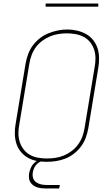

<svg xmlns="http://www.w3.org/2000/svg" viewBox="-20 -914 640 1094"><path d="M246 8Q217 8 189.5 3Q162 -2 138.5 -15.5Q115 -29 98 -50Q81 -71 73 -97Q65 -123 64.5 -151.5Q64 -180 69 -208L126 -553Q131 -580 140.5 -606Q150 -632 167 -655Q184 -678 207 -696Q230 -714 256.5 -724.5Q283 -735 310 -740.5Q337 -746 363 -746Q391 -746 419 -739.5Q447 -733 470.5 -720Q494 -707 511 -685.5Q528 -664 536 -638.5Q544 -613 544.5 -584Q545 -555 540 -527L483 -182Q478 -155 468.5 -129Q459 -103 442 -80Q425 -57 402 -39Q379 -21 352.5 -10.5Q326 0 299 4Q272 8 246 8ZM246 -11Q271 -11 295.5 -14.5Q320 -18 344 -28Q368 -38 389 -54Q410 -70 425.5 -91.5Q441 -113 449.5 -136.5Q458 -160 462 -185L519 -530Q524 -555 524 -581Q524 -607 516.5 -630.5Q509 -654 494 -673Q479 -692 457.5 -703.5Q436 -715 411 -719.5Q386 -724 361 -724Q336 -724 311.5 -720Q287 -716 263.5 -706Q240 -696 219 -680Q198 -664 183 -643Q168 -622 159.5 -598.5Q151 -575 147 -550L90 -205Q85 -180 85 -154.5Q85 -129 92.5 -105.5Q100 -82 114.5 -63Q129 -44 150 -32Q171 -20 196 -15.5Q221 -11 246 -11ZM242 160Q229 160 216 158.5Q203 157 191 153Q179 149 169 141.5Q159 134 152.5 123.5Q146 113 145 100Q144 87 146 73Q149 56 157 39.5Q165 23 179 11Q193 -1 210.5 -6Q228 -11 246 -11L244 0Q230 0 216.5 4.5Q203 9 192 19Q181 29 175 42Q169 55 167 68Q164 85 168.5 100Q173 115 185.5 124Q198 133 213.5 136.5Q229 140 246 140H321L317 160ZM240 -876V-894H540V-876Z"/></svg>

Font: Iosevka Curly ThExObl
Style: Regular
Weight: 100
Width: 7
Italic angle: -9°
Monospace: yes
Designer: Belleve Invis
Foundry: Belleve Invis
Version: Version 11.1.0; ttfautohint (v1.8.3)